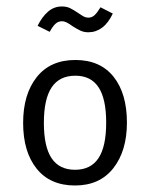

<svg xmlns="http://www.w3.org/2000/svg" viewBox="-20 -568 466 596"><path d="M374 -187.5Q374 -99.6 331.8 -45.9Q289.6 7.8 212.9 7.8Q135.7 7.8 93.8 -44.4Q51.8 -96.7 51.8 -186.5Q51.8 -275.4 94 -328.6Q136.2 -381.8 213.9 -381.8Q291 -381.8 332.5 -329.8Q374 -277.8 374 -187.5ZM116.2 -186.5Q116.2 -112.8 140.1 -76.9Q164.1 -41 212.9 -41Q261.7 -41 285.6 -76.9Q309.6 -112.8 309.6 -187.5Q309.6 -261.2 285.9 -297.1Q262.2 -333 213.9 -333Q164.6 -333 140.4 -296.9Q116.2 -260.7 116.2 -186.5ZM205.1 -486.8Q194.3 -494.6 187 -498.3Q179.7 -502 171.9 -502Q160.6 -502 152.1 -494.1Q143.6 -486.3 134.3 -469.2L96.7 -487.8Q110.4 -515.6 128.9 -531.7Q147.5 -547.9 171.9 -547.9Q187 -547.9 197.5 -542.7Q208 -537.6 221.7 -528.3Q233.9 -520 240.2 -516.6Q246.6 -513.2 254.4 -513.2Q265.1 -513.2 273.4 -520.8Q281.7 -528.3 292 -545.4L330.1 -525.9Q316.4 -496.6 297.1 -482.2Q277.8 -467.8 254.4 -467.8Q240.7 -467.8 229.7 -472.9Q218.8 -478 205.1 -486.8Z"/></svg>

Font: Amiri Typewriter
Style: Regular
Weight: 400
Monospace: yes
Designer: Khaled Hosny
Version: Version 1.1